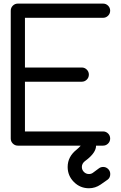

<svg xmlns="http://www.w3.org/2000/svg" viewBox="-20 -801 665 1056"><path d="M78.1 -781.2H546.9Q563 -781.2 574.5 -769.8Q585.9 -758.3 585.9 -742.2Q585.9 -726.1 574.5 -714.6Q563 -703.1 546.9 -703.1H117.2V-429.7H429.7Q445.8 -429.7 457.3 -418.2Q468.8 -406.7 468.8 -390.6Q468.8 -374.5 457.3 -363Q445.8 -351.6 429.7 -351.6H117.2V-78.1H546.9Q563 -78.1 574.5 -66.7Q585.9 -55.2 585.9 -39.1Q585.9 -22.9 574.5 -11.5Q563 0 546.9 0H78.1Q62 0 50.5 -11.5Q39.1 -22.9 39.1 -39.1V-742.2Q39.1 -758.3 50.5 -769.8Q62 -781.2 78.1 -781.2ZM435.1 -17.6Q444.8 -37.1 469.2 -37.6Q485.4 -37.6 497.1 -26.4Q507.8 -15.1 508.3 0Q508.3 6.3 507.3 11.2Q500 46.9 447.3 85Q430.2 98.6 430.2 117.2Q430.2 133.3 441.7 144.8Q453.1 156.2 469.2 156.2Q481 156.2 490.2 149.9L523.9 125Q534.2 117.2 547.4 117.2Q563.5 117.2 575 128.7Q586.4 140.1 586.4 156.2Q586.4 175.8 572.8 186.5L533.7 213.9Q503.9 234.4 469.2 234.4Q420.9 234.4 386.5 200Q352.1 165.5 352.1 117.2Q352.1 60.5 401.9 21.5Q427.7 0 435.1 -17.6Z"/></svg>

Font: Comfortaa
Style: Regular
Weight: 400
Designer: Johan Aakerlund - aajohan
Foundry: Johan Aakerlund
Version: Version 2.004 2013